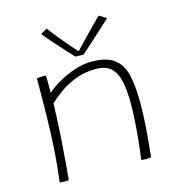

<svg xmlns="http://www.w3.org/2000/svg" viewBox="-110 -842 886 947"><g transform="rotate(-15 332.5 -368.0)"><path d="M125.5 6Q121.5 6.5 116.8 6.8Q112 7 107.5 7Q100.5 7 93 6.5Q85.5 6 79.5 5Q84.5 -37 89 -82.5Q93.5 -128 96.8 -186.8Q100 -245.5 101.8 -326.2Q103.5 -407 103.5 -519.5Q109 -520.5 116 -521.5Q123 -522.5 132 -522.5Q136 -522.5 141 -522.5Q146 -522.5 149.5 -521.5Q150.5 -515.5 150.8 -500Q151 -484.5 151 -466.2Q151 -448 151 -434Q175.5 -455.5 213.8 -477.8Q252 -500 297 -515Q342 -530 385.5 -530Q461.5 -530 500 -500.2Q538.5 -470.5 551.8 -413.5Q565 -356.5 565 -274.5Q565 -237.5 563 -194.5Q561 -151.5 557 -102.5Q553 -53.5 547 1.5Q543.5 2.5 536.5 3.2Q529.5 4 521.5 4Q515.5 4 509.2 3.5Q503 3 496.5 1.5Q504.5 -56 509.2 -106.2Q514 -156.5 516.5 -200.2Q519 -244 519 -281Q519 -343.5 509.8 -390.5Q500.5 -437.5 474 -463.5Q447.5 -489.5 396 -489.5Q334.5 -489.5 286.2 -469.5Q238 -449.5 204 -423.8Q170 -398 151 -380.5Q148 -291 143 -213.8Q138 -136.5 133.2 -79.5Q128.5 -22.5 125.5 6ZM477.5 -740Q482 -737.5 487 -734.5Q492 -731.5 497.2 -728.5Q502.5 -725.5 507 -722.5Q511.5 -719.5 514.5 -717Q468 -674 435.8 -644.8Q403.5 -615.5 383.8 -598.2Q364 -581 355.5 -573.5Q349 -573.5 341.5 -573.8Q334 -574 327 -574.2Q320 -574.5 314.5 -574.5Q282.5 -609 249.2 -645.8Q216 -682.5 180.5 -725Q186 -728.5 191.2 -731.8Q196.5 -735 202 -738.2Q207.5 -741.5 213.5 -744.5Q228.5 -724 248.2 -699.5Q268 -675 287.5 -652Q307 -629 321.5 -612.8Q336 -596.5 340.5 -593H334.5Q349 -608.5 375 -635.8Q401 -663 429 -691.5Q457 -720 477.5 -740Z"/></g></svg>

Font: Grandstander Thin Thin
Style: Regular
Weight: 250
Version: Version 1.200